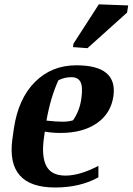

<svg xmlns="http://www.w3.org/2000/svg" viewBox="-20 -835 598 866"><path d="M189.5 -291Q234.4 -286.1 262.2 -286.1Q289.6 -286.1 309.6 -292.5Q339.4 -335.9 346.7 -389.2Q354.5 -442.4 343.3 -464.8Q332 -487.3 301.3 -486.8Q270.5 -486.8 243.2 -472.7Q207.5 -394 189.5 -291ZM324.2 -540.5Q510.3 -540.5 491.7 -402.3Q480.5 -323.2 417 -279.3Q353.5 -235.4 253.4 -235.4Q214.8 -235.4 182.1 -241.2L178.7 -216.3Q166 -131.8 188.5 -87.4Q210.9 -43 275.4 -43Q339.8 -43 423.8 -86.9V-35.2Q341.3 10.7 228.5 10.7Q5.4 10.7 36.1 -209.5L42.5 -254.9Q62.5 -390.1 137.7 -465.3Q212.9 -540.5 324.2 -540.5ZM311.5 -638.2 425.8 -815.4 558.1 -810.5 553.2 -778.3 374.5 -617.7 309.1 -622.6Z"/></svg>

Font: NoticiaText-BoldItalic
Style: Bold Italic
Weight: 700
Italic angle: -8°
Designer: JM Sole
Foundry: JM Sole
Version: Version 1.003